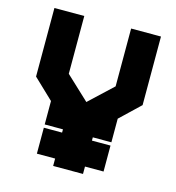

<svg xmlns="http://www.w3.org/2000/svg" viewBox="-105 -790 805 879"><g transform="rotate(15 297.5 -350.0)"><path d="M226.5 0V-35H140V-158H226.5V-173.5H140V-284.5L45 -375V-700H186.5V-426L297.5 -322L408.5 -426V-700H550V-375L456 -285.5V-173.5H368V-158H456V-35H368V0Z"/></g></svg>

Font: Tourney Condensed Black
Style: Regular
Weight: 900
Width: 3
Designer: Tyler Finck
Foundry: Etcetera Type Co
Version: Version 1.010; ttfautohint (v1.8.3)